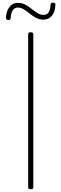

<svg xmlns="http://www.w3.org/2000/svg" viewBox="-20 -1384 454 1418"><path d="M208 14Q197 14 192.5 10Q188 6 188 -1V-1131Q188 -1139 192.5 -1142.5Q197 -1146 207 -1146Q216 -1146 221 -1142.5Q226 -1139 226 -1131V-1Q226 6 222 10Q218 14 208 14ZM41 -1236Q24 -1236 24 -1254Q27 -1304 50.5 -1333.5Q74 -1363 111 -1363Q142 -1363 167 -1349.5Q192 -1336 213.5 -1318.5Q235 -1301 256.5 -1287.5Q278 -1274 301 -1274Q326 -1274 339 -1292.5Q352 -1311 353 -1348Q354 -1364 372 -1364Q383 -1364 386 -1360.5Q389 -1357 389 -1347Q387 -1296 363 -1267.5Q339 -1239 300 -1239Q270 -1239 245.5 -1252.5Q221 -1266 199.5 -1283.5Q178 -1301 156.5 -1314.5Q135 -1328 112 -1328Q88 -1328 75 -1309Q62 -1290 59 -1253Q58 -1243 54.5 -1239.5Q51 -1236 41 -1236Z"/></svg>

Font: Playwrite BR Thin
Style: Regular
Weight: 250
Version: Version 1.003